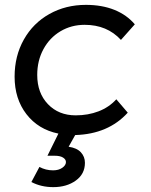

<svg xmlns="http://www.w3.org/2000/svg" viewBox="-20 -552 622 789"><path d="M458 -144 505 -89Q425 -1 289 3L262 51Q296 56 312.5 74Q329 92 329 117Q329 163 291.5 190Q254 217 199 217Q149 217 109 196L142 134Q168 148 198 148Q221 148 236 137.5Q251 127 251 114Q251 103 239 95.5Q227 88 205 88H175L220 -3Q137 -20 88.5 -83Q40 -146 40 -237Q40 -322 78 -389.5Q116 -457 183 -494.5Q250 -532 333 -532Q399 -532 450 -511.5Q501 -491 534 -452L477 -388Q420 -450 328 -450Q273 -450 228.5 -423.5Q184 -397 158.5 -350Q133 -303 133 -244Q133 -170 177 -124Q221 -78 291 -78Q342 -78 385 -94.5Q428 -111 458 -144Z"/></svg>

Font: Gontserrat
Style: Italic
Weight: 400
Italic angle: -11.3°
Designer: Julieta Ulanovsky
Foundry: Julieta Ulanovsky
Version: Version 6.001